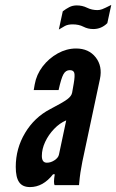

<svg xmlns="http://www.w3.org/2000/svg" viewBox="-20 -752 472 780"><path d="M102 8Q155 8 195.5 -44H202.5Q196.5 -8.5 202 0H301Q304 -34 306.8 -51.5Q309.5 -69 314.5 -95L386 -431Q397 -483 368.8 -519Q340.5 -555 289 -555Q250.5 -555 214.5 -535Q178.5 -515 153.2 -482Q128 -449 121 -409L117 -386H218Q228.5 -434 237.8 -450.5Q247 -467 263.5 -467Q278.5 -467 281.8 -455.8Q285 -444.5 279.5 -412.5L273 -375.5Q270.5 -361.5 253 -348.5Q235.5 -335.5 183.5 -308.5Q119.5 -275 81.8 -211.8Q44 -148.5 44 -74Q44 -31.5 57.8 -11.8Q71.5 8 102 8ZM170.5 -91Q150 -91 150 -118.5Q150 -146.5 163.5 -175.5Q177 -204.5 199.8 -228.2Q222.5 -252 249 -263L219.5 -124Q217 -111.5 201.8 -101.2Q186.5 -91 170.5 -91ZM219 -632Q231.5 -640 243.8 -646.5Q256 -653 275 -653Q300.5 -653 318.8 -643.5Q337 -634 359 -634Q392 -634 416 -658L432 -732Q404.5 -718 394.8 -714.5Q385 -711 376 -711Q353 -711 333.8 -720.5Q314.5 -730 292 -730Q275 -730 261.5 -723Q248 -716 235 -706Z"/></svg>

Font: League Gothic
Style: Italic
Weight: 400
Designer: The League of Moveable Type
Version: Version 1.600; ttfautohint (v1.8.3)